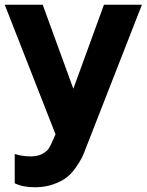

<svg xmlns="http://www.w3.org/2000/svg" viewBox="-20 -566 618 809"><path d="M418 -546H578L341 60Q333 82 325.5 97.5Q318 113 300 139Q282 165 261 181.5Q240 198 205 210.5Q170 223 128 223Q75 223 42 206V83Q74 93 110 93Q138 93 157.5 82.5Q177 72 184.5 61Q192 50 200 31L214 0L0 -546H160L289 -192Z"/></svg>

Font: Plus Jakarta Display
Style: Bold
Weight: 700
Designer: Gumpita Rahayu
Foundry: Tokotype Studio
Version: Version 1.000;hotconv 1.0.109;makeotfexe 2.5.65596